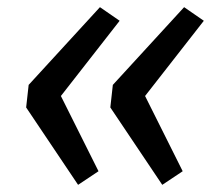

<svg xmlns="http://www.w3.org/2000/svg" viewBox="-20 -555 609 536"><path d="M60 -318 259 -535 314 -497 150 -287 255 -77 198 -39 53 -255ZM295 -318 494 -535 549 -497 385 -287 490 -77 433 -39 288 -255Z"/></svg>

Font: Fira Sans Variable
Style: Italic
Weight: 397
Italic angle: -8°
Designer: Carrois Corporate & Edenspiekermann AG
Foundry: Carrois Corporate GbR & Edenspiekermann AG
Version: Version 4.202